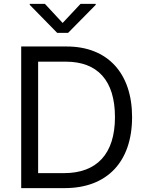

<svg xmlns="http://www.w3.org/2000/svg" viewBox="-20 -967 761 987"><path d="M313 0C530 0 659 -135 659 -365C659 -592 532 -728 323 -728H89V0ZM133 -942 274 -798H330L472 -942V-947H394L302 -849L211 -947H133ZM176 -77V-650H318C481 -650 571 -554 571 -365C571 -175 477 -77 309 -77Z"/></svg>

Font: Wafeq
Style: Regular
Weight: 400
Designer: Rasmus Andersson & Azza Alameddine
Foundry: Google & TypeTogether
Version: Version 3.000;FEAKit 1.0